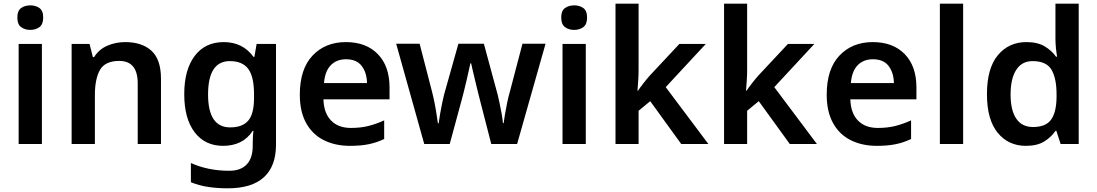

<svg xmlns="http://www.w3.org/2000/svg" viewBox="-20 -780 5943 1040"><path d="M144 -751Q173 -751 193.5 -736.5Q214 -722 214 -685Q214 -648 193.5 -633Q173 -618 144 -618Q115 -618 94.5 -633Q74 -648 74 -685Q74 -722 94.5 -736.5Q115 -751 144 -751ZM207 -542V0H81V-542Z M658 -552Q749 -552 800.5 -505Q852 -458 852 -353V0H726V-328Q726 -450 626 -450Q550 -450 522 -402Q494 -354 494 -265V0H368V-542H465L483 -471H490Q516 -513 561.5 -532.5Q607 -552 658 -552Z M1192 -552Q1295 -552 1353 -472H1358L1370 -542H1475V4Q1475 120 1409.5 180Q1344 240 1214 240Q1156 240 1107 232.5Q1058 225 1014 207V103Q1107 145 1222 145Q1284 145 1316.5 110.5Q1349 76 1349 10V-4Q1349 -19 1350 -39Q1351 -59 1353 -71H1349Q1321 -29 1280.5 -9.5Q1240 10 1189 10Q1090 10 1034 -64Q978 -138 978 -270Q978 -402 1034.5 -477Q1091 -552 1192 -552ZM1225 -449Q1107 -449 1107 -268Q1107 -90 1227 -90Q1293 -90 1324.5 -126.5Q1356 -163 1356 -250V-269Q1356 -365 1324.5 -407Q1293 -449 1225 -449Z M1854 -552Q1963 -552 2026.5 -487Q2090 -422 2090 -306V-242H1732Q1734 -168 1773 -127.5Q1812 -87 1881 -87Q1933 -87 1975 -97.5Q2017 -108 2061 -128V-27Q2021 -8 1978 1Q1935 10 1875 10Q1796 10 1734.5 -20.5Q1673 -51 1638.5 -113Q1604 -175 1604 -267Q1604 -406 1673 -479Q1742 -552 1854 -552ZM1854 -459Q1803 -459 1771.5 -426.5Q1740 -394 1735 -330H1968Q1967 -386 1939.5 -422.5Q1912 -459 1854 -459Z M2581 -233Q2576 -252 2569 -280.5Q2562 -309 2554.5 -340Q2547 -371 2541 -397Q2535 -423 2532 -437H2528Q2525 -423 2519 -397Q2513 -371 2506 -339.5Q2499 -308 2491.5 -279.5Q2484 -251 2479 -232L2416 0H2278L2126 -543H2253L2320 -284Q2327 -257 2333.5 -224.5Q2340 -192 2344.5 -161.5Q2349 -131 2352 -112H2356Q2358 -130 2363.5 -161Q2369 -192 2375 -221.5Q2381 -251 2385 -266L2463 -543H2601L2676 -266Q2680 -248 2686.5 -219Q2693 -190 2698 -160.5Q2703 -131 2704 -113H2708Q2710 -129 2715 -159Q2720 -189 2727 -223Q2734 -257 2742 -284L2810 -543H2935L2781 0H2641Z M3090 -751Q3119 -751 3139.5 -736.5Q3160 -722 3160 -685Q3160 -648 3139.5 -633Q3119 -618 3090 -618Q3061 -618 3040.5 -633Q3020 -648 3020 -685Q3020 -722 3040.5 -736.5Q3061 -751 3090 -751ZM3153 -542V0H3027V-542Z M3439 -399Q3439 -373 3437 -344Q3435 -315 3433 -289H3436Q3448 -307 3466 -330Q3484 -353 3500 -371L3660 -542H3803L3586 -308L3817 0H3670L3502 -232L3439 -180V0H3314V-760H3439Z M4027 -399Q4027 -373 4025 -344Q4023 -315 4021 -289H4024Q4036 -307 4054 -330Q4072 -353 4088 -371L4248 -542H4391L4174 -308L4405 0H4258L4090 -232L4027 -180V0H3902V-760H4027Z M4708 -552Q4817 -552 4880.5 -487Q4944 -422 4944 -306V-242H4586Q4588 -168 4627 -127.5Q4666 -87 4735 -87Q4787 -87 4829 -97.5Q4871 -108 4915 -128V-27Q4875 -8 4832 1Q4789 10 4729 10Q4650 10 4588.5 -20.5Q4527 -51 4492.5 -113Q4458 -175 4458 -267Q4458 -406 4527 -479Q4596 -552 4708 -552ZM4708 -459Q4657 -459 4625.5 -426.5Q4594 -394 4589 -330H4822Q4821 -386 4793.5 -422.5Q4766 -459 4708 -459Z M5197 0H5071V-760H5197Z M5537 10Q5442 10 5384 -61Q5326 -132 5326 -270Q5326 -410 5385 -481Q5444 -552 5540 -552Q5600 -552 5638.5 -529Q5677 -506 5700 -473H5706Q5703 -487 5700 -516Q5697 -545 5697 -570V-760H5823V0H5725L5702 -71H5697Q5674 -37 5636 -13.5Q5598 10 5537 10ZM5575 -92Q5645 -92 5673.5 -132Q5702 -172 5703 -253V-269Q5703 -356 5675.5 -402.5Q5648 -449 5573 -449Q5515 -449 5484.5 -401.5Q5454 -354 5454 -268Q5454 -182 5485 -137Q5516 -92 5575 -92Z"/></svg>

Font: Noto Sans Gujarati UI SemiBold
Style: Regular
Weight: 600
Designer: Jelle Bosma - Monotype Design Team, Universal Thirst
Foundry: Monotype Imaging Inc.
Version: Version 2.106; ttfautohint (v1.8.4.7-5d5b)